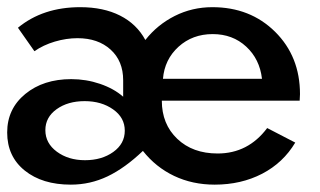

<svg xmlns="http://www.w3.org/2000/svg" viewBox="-20 -500 893 535"><path d="M0 -130.9Q0 -196.8 50.5 -238.2Q100.9 -279.5 178.6 -279.5Q220 -279.5 258.6 -266.4Q297.3 -253.2 323.2 -230.5V-276.4Q323.2 -330 288.2 -361.8Q253.2 -393.6 195.9 -393.6Q165 -393.6 132.7 -384.1Q100.5 -374.5 75.9 -357.3L30 -422.7Q99.5 -480 203.6 -480Q268.2 -480 314.5 -456.6Q360.9 -433.2 385 -388.6Q418.2 -430.9 466.8 -455.5Q515.5 -480 571.8 -480Q677.3 -480 746.6 -411.4Q815.9 -342.7 815.9 -237.7Q815.9 -229.5 815 -219.5H430.9Q430.9 -154.1 473.9 -113.2Q516.8 -72.3 586.4 -72.3Q671.4 -72.3 724.5 -143.2L802.7 -102.7Q769.1 -46.4 710.5 -15.9Q651.8 14.5 578.2 14.5Q516.4 14.5 465.2 -9.8Q414.1 -34.1 378.2 -79.5Q328.2 -31.8 279.8 -8.6Q231.4 14.5 177.3 14.5Q97.7 14.5 48.9 -24.8Q0 -64.1 0 -130.9ZM106.4 -137.3Q106.4 -100.9 138.4 -77.3Q170.5 -53.6 216.8 -53.6Q263.6 -53.6 295.7 -76.6Q327.7 -99.5 327.7 -135.9Q327.7 -172.3 295.2 -195.2Q262.7 -218.2 215.9 -218.2Q169.1 -218.2 137.7 -195.7Q106.4 -173.2 106.4 -137.3ZM434.1 -280.5H710Q703.6 -335.5 665.9 -370.2Q628.2 -405 572.7 -405Q516.4 -405 477.5 -369.8Q438.6 -334.5 434.1 -280.5Z"/></svg>

Font: Spartan MB SemBd
Style: Regular
Weight: 600
Designer: Matt Bailey, Mirko Velimirovic
Foundry: Matt Bailey
Version: Version 1.005